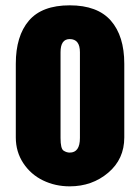

<svg xmlns="http://www.w3.org/2000/svg" viewBox="-20 -671 515 706"><path d="M38.1 -165.5V-436.5Q38.1 -538.6 86.2 -595Q134.3 -651.4 236.3 -651.4Q338.4 -651.4 387.7 -595Q437 -538.6 437 -436.5V-165.5Q437 -85.9 377.9 -35.9Q318.8 14.2 236.3 14.2Q183.1 14.2 138.2 -7.6Q93.3 -29.3 65.7 -71Q38.1 -112.8 38.1 -165.5ZM273.9 -163.6V-479Q273.9 -527.3 236.3 -527.3Q202.6 -527.3 202.6 -479V-163.6Q202.6 -124.5 213.6 -117.2Q224.6 -109.9 236.3 -109.9Q273.9 -109.9 273.9 -163.6Z"/></svg>

Font: Oswald-Bold
Style: Bold
Weight: 700
Designer: vernon adams
Foundry: vernon adams
Version: Version 2.002; ttfautohint (v0.92.18-e454-dirty) -l 8 -r 50 